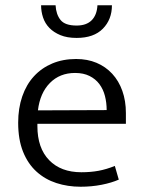

<svg xmlns="http://www.w3.org/2000/svg" viewBox="-20 -700 544 729"><path d="M458 -230H122V-221Q122 -138 166.5 -92Q211 -46 289 -46Q324 -46 354 -51.5Q384 -57 416 -70L431 -18Q404 -6 366 1.5Q328 9 286 9Q237 9 194 -5Q151 -19 118.5 -48.5Q86 -78 67.5 -124Q49 -170 49 -234Q49 -289 64.5 -334Q80 -379 109 -410.5Q138 -442 178.5 -459Q219 -476 269 -476Q312 -476 346.5 -461.5Q381 -447 406 -420Q431 -393 444.5 -355Q458 -317 458 -271ZM385 -282Q385 -310 378.5 -335.5Q372 -361 357.5 -380.5Q343 -400 320 -411.5Q297 -423 265 -423Q207 -423 169.5 -385Q132 -347 124 -281ZM191 -680Q193 -645 210 -624Q227 -603 271 -603Q308 -603 328 -623Q348 -643 350 -680H405Q405 -626 370.5 -591Q336 -556 271 -556Q235 -556 209.5 -566.5Q184 -577 167.5 -594Q151 -611 143.5 -633.5Q136 -656 136 -680Z"/></svg>

Font: Mukta Vaani Light
Style: Regular
Weight: 300
Designer: Noopur Datye, Girish Dalvi, Yashodeep Gholap, Pallavi Karambelkar
Foundry: Ek Type
Version: Version 2.538;PS 1.000;hotconv 16.6.51;makeotf.lib2.5.65220;